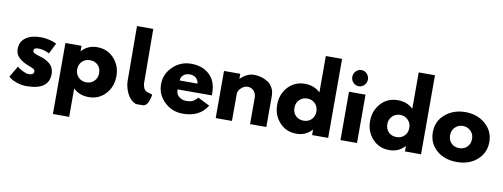

<svg xmlns="http://www.w3.org/2000/svg" viewBox="-81 -1329 5395 2058"><g transform="rotate(10 2617.0 -300.0)"><path d="M283 -528Q327 -528 370 -518Q413 -508 434 -498L455 -488L397 -372Q337 -404 283 -404Q253 -404 240.5 -397.5Q228 -391 228 -373Q228 -369 229 -365Q230 -361 233 -357.5Q236 -354 238.5 -351.5Q241 -349 247 -346Q253 -343 256.5 -341.5Q260 -340 268 -337Q276 -334 280 -332.5Q284 -331 293.5 -328Q303 -325 308 -324Q339 -315 362 -304Q385 -293 410.5 -274Q436 -255 450 -226Q464 -197 464 -160Q464 15 221 15Q166 15 116.5 -2Q67 -19 45 -36L23 -54L95 -175Q103 -168 116 -158.5Q129 -149 163 -132.5Q197 -116 222 -116Q277 -116 277 -153Q277 -170 263 -179.5Q249 -189 215.5 -201Q182 -213 163 -223Q115 -248 87 -279.5Q59 -311 59 -363Q59 -441 119.5 -484.5Q180 -528 283 -528Z M897 15Q795 15 729 -49V260H552V-513H727V-455H729Q795 -528 897 -528Q1008 -528 1080 -449.5Q1152 -371 1152 -257Q1152 -143 1080 -64Q1008 15 897 15ZM844 -377Q792 -377 758.5 -343Q725 -309 725 -257Q725 -204 759.5 -170Q794 -136 844 -136Q895 -136 929.5 -170Q964 -204 964 -257Q964 -310 931 -343.5Q898 -377 844 -377Z M1276 -825H1453L1457 -240Q1457 -237 1457 -231Q1457 -225 1460.5 -209.5Q1464 -194 1469 -182Q1474 -170 1486 -159Q1498 -148 1514 -145Q1524 -142 1538 -138Q1558 -132 1561.5 -130Q1565 -128 1563 -121Q1562 -117 1562 -115Q1561 -110 1559.5 -102.5Q1558 -95 1552 -75Q1546 -55 1538.5 -40Q1531 -25 1517 -12.5Q1503 0 1487 0Q1480 0 1467 0Q1454 0 1445.5 0.5Q1437 1 1427 0.5Q1417 0 1410 -0.5Q1403 -1 1400 -3Q1342 -30 1310 -99.5Q1278 -169 1279 -240Z M2194 -232H1822Q1822 -178 1857 -152Q1892 -126 1933 -126Q1976 -126 2001 -137.5Q2026 -149 2058 -183L2186 -119Q2106 15 1920 15Q1804 15 1721 -64.5Q1638 -144 1638 -256Q1638 -368 1721 -448Q1804 -528 1920 -528Q2042 -528 2118.5 -457.5Q2195 -387 2195 -256Q2195 -238 2194 -232ZM1827 -330H2022Q2016 -370 1990.5 -391.5Q1965 -413 1925 -413Q1881 -413 1855 -390Q1829 -367 1827 -330Z M2278 0V-513H2455V-459H2457Q2526 -528 2604 -528Q2642 -528 2679.5 -518Q2717 -508 2751.5 -487Q2786 -466 2807.5 -427.5Q2829 -389 2829 -338V0H2652V-290Q2652 -330 2626.5 -360Q2601 -390 2560 -390Q2520 -390 2487.5 -359Q2455 -328 2455 -290V0Z M3157 -528Q3259 -528 3325 -464V-860H3502V0H3327V-58H3325Q3259 15 3157 15Q3046 15 2974 -63.5Q2902 -142 2902 -256Q2902 -370 2974 -449Q3046 -528 3157 -528ZM3210 -136Q3262 -136 3295.5 -170Q3329 -204 3329 -256Q3329 -309 3294.5 -343Q3260 -377 3210 -377Q3159 -377 3124.5 -343Q3090 -309 3090 -256Q3090 -203 3123 -169.5Q3156 -136 3210 -136Z M3636 0V-526H3816V0ZM3668 -628Q3643 -654 3643 -690Q3643 -726 3668 -752Q3693 -778 3728 -778Q3763 -778 3788 -752Q3813 -726 3813 -690Q3813 -654 3788 -628Q3763 -602 3728 -602Q3693 -602 3668 -628Z M4168 -528Q4270 -528 4336 -464V-860H4513V0H4338V-58H4336Q4270 15 4168 15Q4057 15 3985 -63.5Q3913 -142 3913 -256Q3913 -370 3985 -449Q4057 -528 4168 -528ZM4221 -136Q4273 -136 4306.5 -170Q4340 -204 4340 -256Q4340 -309 4305.5 -343Q4271 -377 4221 -377Q4170 -377 4135.5 -343Q4101 -309 4101 -256Q4101 -203 4134 -169.5Q4167 -136 4221 -136Z M4905 -528Q5034 -528 5122.5 -451Q5211 -374 5211 -256Q5211 -138 5124.5 -61.5Q5038 15 4905 15Q4767 15 4681.5 -61Q4596 -137 4596 -256Q4596 -375 4685 -451.5Q4774 -528 4905 -528ZM4904 -136Q4956 -136 4989.5 -170Q5023 -204 5023 -256Q5023 -309 4988.5 -343Q4954 -377 4904 -377Q4853 -377 4818.5 -343Q4784 -309 4784 -256Q4784 -203 4817 -169.5Q4850 -136 4904 -136Z"/></g></svg>

Font: Hussar
Style: BoldWeb
Weight: 700
Foundry: Cannot Into Space Fonts
Version: Version 2.00